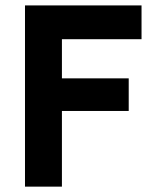

<svg xmlns="http://www.w3.org/2000/svg" viewBox="-20 -696 579 716"><path d="M210.9 -549.8V-403.8H460V-282.2H210.9V0H73.2V-675.8H507.8V-549.8Z"/></svg>

Font: Clear Sans
Style: Bold
Weight: 700
Foundry: Intel Corporation
Version: Version 1.00